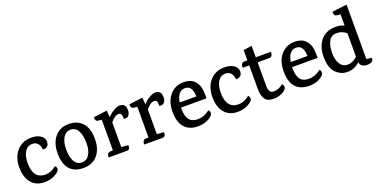

<svg xmlns="http://www.w3.org/2000/svg" viewBox="-21 -1440 4293 2186"><g transform="rotate(-20 2125.0 -346.5)"><path d="M280 -514Q349 -514 391.5 -485Q434 -456 434 -413Q434 -370 411 -354Q388 -338 359 -341Q358 -381 335 -412Q312 -443 266 -443Q207 -443 175 -391.5Q143 -340 143 -254Q143 -63 291 -63Q358 -63 423 -116Q431 -111 436 -99.5Q441 -88 441 -80Q441 -49 383 -17Q325 15 253 15Q151 15 94 -52.5Q37 -120 36.5 -240.5Q36 -361 102 -437.5Q168 -514 280 -514Z M730.5 -446.5Q672 -446 640 -391.5Q608 -337 608 -247Q608 -157 639 -104Q670 -51 728.5 -51.5Q787 -52 819 -103.5Q851 -155 851 -245Q851 -335 820 -391Q789 -447 730.5 -446.5ZM501.5 -240Q501 -365 563.5 -439.5Q626 -514 731 -514Q836 -514 896.5 -448.5Q957 -383 957.5 -256.5Q958 -130 895.5 -57.5Q833 15 723.5 15Q614 15 558 -50Q502 -115 501.5 -240Z M1396 -362Q1380 -350 1345 -353Q1345 -396 1336 -411.5Q1327 -427 1307 -427Q1259 -427 1207 -361V-62L1290 -56Q1296 0 1251 0H1032Q1032 0 1032 -8Q1032 -54 1071 -58L1105 -60V-431L1057 -436Q1030 -439 1030 -488L1193 -509L1201 -429H1204Q1231 -461 1275 -487.5Q1319 -514 1350.5 -514Q1382 -514 1402.5 -496Q1423 -478 1423 -432.5Q1423 -387 1396 -362Z M1827 -362Q1811 -350 1776 -353Q1776 -396 1767 -411.5Q1758 -427 1738 -427Q1690 -427 1638 -361V-62L1721 -56Q1727 0 1682 0H1463Q1463 0 1463 -8Q1463 -54 1502 -58L1536 -60V-431L1488 -436Q1461 -439 1461 -488L1624 -509L1632 -429H1635Q1662 -461 1706 -487.5Q1750 -514 1781.5 -514Q1813 -514 1833.5 -496Q1854 -478 1854 -432.5Q1854 -387 1827 -362Z M2000 -252V-233Q2000 -150 2032 -106Q2064 -62 2138.5 -62Q2213 -62 2281 -116Q2298 -104 2298 -80Q2298 -48 2243 -16.5Q2188 15 2111 15Q2008 15 1950.5 -47.5Q1893 -110 1893 -238Q1893 -366 1958 -440Q2023 -514 2121.5 -514Q2220 -514 2265 -455Q2310 -396 2309 -306V-252ZM2118 -445Q2027 -445 2006 -312H2208Q2205 -445 2118 -445Z M2620 -514Q2689 -514 2731.5 -485Q2774 -456 2774 -413Q2774 -370 2751 -354Q2728 -338 2699 -341Q2698 -381 2675 -412Q2652 -443 2606 -443Q2547 -443 2515 -391.5Q2483 -340 2483 -254Q2483 -63 2631 -63Q2698 -63 2763 -116Q2771 -111 2776 -99.5Q2781 -88 2781 -80Q2781 -49 2723 -17Q2665 15 2593 15Q2491 15 2434 -52.5Q2377 -120 2376.5 -240.5Q2376 -361 2442 -437.5Q2508 -514 2620 -514Z M2996 -438V-154Q2996 -64 3052 -64Q3088 -64 3113 -73.5Q3138 -83 3170 -108Q3175 -107 3182 -96Q3189 -85 3189 -73Q3189 -38 3137 -11.5Q3085 15 3031 15Q2951 15 2922.5 -30Q2894 -75 2894 -155V-438H2815Q2815 -499 2856 -499H2894V-623L2996 -638V-499H3179Q3181 -486 3176 -471Q3168 -440 3143 -438Z M3346 -252V-233Q3346 -150 3378 -106Q3410 -62 3484.5 -62Q3559 -62 3627 -116Q3644 -104 3644 -80Q3644 -48 3589 -16.5Q3534 15 3457 15Q3354 15 3296.5 -47.5Q3239 -110 3239 -238Q3239 -366 3304 -440Q3369 -514 3467.5 -514Q3566 -514 3611 -455Q3656 -396 3655 -306V-252ZM3464 -445Q3373 -445 3352 -312H3554Q3551 -445 3464 -445Z M4237 -42Q4237 16 4160.5 16Q4084 16 4072 -46Q4006 15 3923.5 15Q3841 15 3783 -44.5Q3725 -104 3723 -230Q3721 -356 3784.5 -435Q3848 -514 3967 -514Q4023 -514 4070 -493V-629L4026 -633Q3990 -637 3994 -688L4172 -709V-49ZM4070 -399Q4020 -443 3954 -443Q3888 -443 3858.5 -387.5Q3829 -332 3829 -247.5Q3829 -163 3861.5 -112.5Q3894 -62 3953 -62Q4012 -62 4070 -114Z"/></g></svg>

Font: Karma SemiBold
Style: Regular
Weight: 600
Designer: Joana Correia
Foundry: Indian Type Foundry
Version: Version 1.202;PS 1.0;hotconv 1.0.78;makeotf.lib2.5.61930; tt